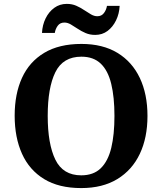

<svg xmlns="http://www.w3.org/2000/svg" viewBox="-20 -949 827 979"><path d="M394.2 10Q280.1 10 204.9 -36Q129.6 -82 92.2 -165Q54.8 -248 54.8 -359Q54.8 -470 92.2 -552Q129.6 -634 205.4 -679.5Q281.2 -725 395.2 -725Q503.7 -725 578.8 -679.5Q653.8 -634 692.9 -551.5Q732 -469 732 -358Q732 -247 692.9 -164.5Q653.8 -82 578.4 -36Q503 10 394.2 10ZM394.2 -55Q456.8 -55 493.9 -91.2Q531 -127.4 547.3 -194.9Q563.6 -262.5 563.6 -358Q563.6 -453.5 547.2 -521.2Q530.9 -588.9 493.9 -624.4Q456.8 -660 395.2 -660Q301.3 -660 262.3 -580.9Q223.3 -501.8 223.3 -358Q223.3 -215.2 262.2 -135.1Q301.2 -55 394.2 -55ZM465.4 -771Q438.4 -771 416.4 -780.5Q394.4 -790 375.9 -802.5Q357.4 -815 340.9 -824.5Q324.4 -834 308.4 -834Q286 -834 274.2 -817.5Q262.4 -801 259.4 -781H194.1Q196.1 -821.9 212.6 -855.3Q229 -888.8 256.7 -909Q284.4 -929.2 320.4 -929.2Q347.4 -929.2 368.9 -919.7Q390.4 -910.2 408.9 -897.7Q427.4 -885.2 443.9 -875.7Q460.4 -866.2 476.4 -866.2Q497.9 -866.2 510.2 -882.7Q522.4 -899.2 525.4 -919.2H590.1Q588.1 -878.7 571.7 -845.1Q555.3 -811.4 528.4 -791.2Q501.4 -771 465.4 -771Z"/></svg>

Font: Noto Serif Malayalam
Style: Regular
Weight: 400
Designer: Indian type Foundry, Jelle Bosma, Monotype Design Team
Foundry: Monotype Imaging Inc.
Version: Version 2.103